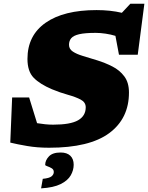

<svg xmlns="http://www.w3.org/2000/svg" viewBox="-20 -776 793 1028"><path d="M670.5 -280.5Q670.5 -141.5 564.8 -63.2Q459 15 242.5 15Q180 15 125.8 5.8Q71.5 -3.5 35 -12.5L45 -254H136L178.5 -116.5Q199.5 -113 221 -110.8Q242.5 -108.5 264.5 -108.5Q357 -108.5 398 -132Q439 -155.5 439 -201.5Q439 -228.5 412 -242.8Q385 -257 343.5 -268.5Q302 -280 258.5 -298Q193.5 -325.5 160.2 -359.8Q127 -394 127 -460.5Q127 -586 224 -654Q321 -722 497 -722Q571 -722 632.5 -707.5L678 -756H753L717.5 -483H617L598 -584Q574 -591.5 545.2 -595.8Q516.5 -600 492.5 -600Q435 -600 404 -592.8Q373 -585.5 361.2 -571.2Q349.5 -557 349.5 -536Q349.5 -513.5 369.8 -500Q390 -486.5 424.2 -476.2Q458.5 -466 500.5 -453Q542.5 -440 581.5 -420.2Q620.5 -400.5 645.5 -367.2Q670.5 -334 670.5 -280.5ZM222 106.5Q222 82.5 241.8 61.5Q261.5 40.5 304.5 40.5Q338.5 40.5 356.5 57.8Q374.5 75 374.5 106Q374.5 135 358.8 162.8Q343 190.5 305 209.5Q267 228.5 200 232.5L209 181.5Q244.5 178 256.2 168Q268 158 268 145Q268 131.5 256.5 124.8Q245 118 233.5 114.2Q222 110.5 222 106.5Z"/></svg>

Font: Newsreader Caption ExtraBold
Style: Italic
Weight: 800
Italic angle: -17°
Designer: Hugues Gentile
Foundry: Production Type
Version: Version 1.001